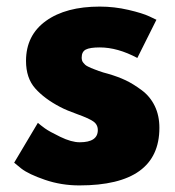

<svg xmlns="http://www.w3.org/2000/svg" viewBox="-20 -548 532 583"><path d="M283 -528Q327 -528 370 -518Q413 -508 434 -498L455 -488L397 -372Q337 -404 283 -404Q253 -404 240.5 -397.5Q228 -391 228 -373Q228 -369 229 -365Q230 -361 233 -357.5Q236 -354 238.5 -351.5Q241 -349 247 -346Q253 -343 256.5 -341.5Q260 -340 268 -337Q276 -334 280 -332.5Q284 -331 293.5 -328Q303 -325 308 -324Q339 -315 362 -304Q385 -293 410.5 -274Q436 -255 450 -226Q464 -197 464 -160Q464 15 221 15Q166 15 116.5 -2Q67 -19 45 -36L23 -54L95 -175Q103 -168 116 -158.5Q129 -149 163 -132.5Q197 -116 222 -116Q277 -116 277 -153Q277 -170 263 -179.5Q249 -189 215.5 -201Q182 -213 163 -223Q115 -248 87 -279.5Q59 -311 59 -363Q59 -441 119.5 -484.5Q180 -528 283 -528Z"/></svg>

Font: Hussar
Style: BoldWeb
Weight: 700
Foundry: Cannot Into Space Fonts
Version: Version 2.00